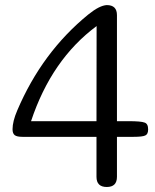

<svg xmlns="http://www.w3.org/2000/svg" viewBox="-20 -728 609 755"><path d="M359.4 -251.5 359.9 -625.5Q182.6 -494.1 102.1 -251.5ZM548.3 -246.1Q562.5 -241.7 562.5 -219.2Q562.5 -200.2 551.3 -195.3Q540.5 -189.9 504.9 -189.9H439.9V-32.7Q439.9 7.3 399.9 7.3Q359.4 7.3 359.4 -32.7V-189.9H68.4Q46.9 -189.9 38.1 -196.3Q29.3 -203.1 29.3 -219.7Q29.3 -250.5 47.9 -293.9Q145.5 -522.9 327.1 -670.9Q371.1 -706.5 399.9 -708Q439.9 -708 439.9 -668.5V-251.5H485.4Q534.2 -251.5 548.3 -246.1Z"/></svg>

Font: inglobal
Style: Regular
Weight: 400
Designer: Andrey Kochetov, Denis Davydov, Evgeny Yurtaev
Foundry: inglobal
Version: Version 1.00 September 25, 2014, initial release